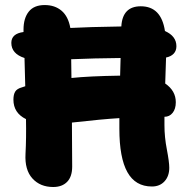

<svg xmlns="http://www.w3.org/2000/svg" viewBox="-20 -707 755 761"><path d="M190.9 34.2Q139.2 34.2 108.4 0.2Q77.6 -33.7 81.1 -97.2Q84.5 -160.6 83 -234.9Q33.2 -259.3 33.2 -312Q33.2 -332.5 40.3 -344Q47.4 -355.5 66.9 -360.8Q68.8 -361.3 73.5 -363Q78.1 -364.7 80.1 -365.2Q78.1 -436.5 77.1 -477.1Q24.9 -494.1 24.9 -537.1Q24.9 -573.7 73.2 -580.1V-589.8Q73.2 -634.8 94 -660.9Q114.7 -687 157.2 -687Q197.3 -687 223.9 -664.6Q250.5 -642.1 258.8 -596.2Q330.1 -600.1 460.9 -602.1Q465.3 -682.1 538.1 -682.1Q619.1 -682.1 633.8 -584Q679.2 -564 679.2 -523.9Q679.2 -505.9 668.5 -494.4Q657.7 -482.9 638.2 -479Q637.7 -461.9 636.5 -427.5Q635.3 -393.1 634.8 -376Q676.8 -347.2 676.8 -301.8Q676.8 -275.4 664.3 -259.8Q651.9 -244.1 631.8 -244.1V-210.9Q631.8 -163.6 641.4 -114.3Q650.9 -64.9 650.9 -42Q650.9 -8.8 632.1 11.7Q613.3 32.2 582 32.2Q516.6 32.2 484.9 -24.7Q453.1 -81.5 453.1 -196.8V-238.8Q387.2 -234.9 265.1 -221.2Q265.1 -186 265.6 -127.7Q266.1 -69.3 266.1 -46.9Q266.1 -6.8 246.1 13.7Q226.1 34.2 190.9 34.2ZM262.2 -472.2Q262.2 -460 262.7 -435.1Q263.2 -410.2 263.2 -397.9Q332.5 -405.3 456.1 -407.2Q458 -457 458 -477.1Q352.1 -476.1 262.2 -472.2Z"/></svg>

Font: Shantell Sans Bouncy
Style: Regular
Weight: 800
Designer: Stephen Nixon, Anya Danilova, Shantell Martin
Foundry: Arrow Type
Version: Version 1.006;[9816181b4]